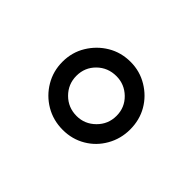

<svg xmlns="http://www.w3.org/2000/svg" viewBox="-62 -830 524 524"><g transform="rotate(-45 200.0 -568.5)"><path d="M200.9 -437.5Q165.1 -437.5 134.9 -454.7Q104.7 -471.8 87.4 -501.3Q70 -530.8 70 -567Q70 -603.8 87.6 -633.8Q105.3 -663.8 135.2 -681.4Q165.1 -699 200.9 -699Q237.7 -699 267.4 -680.9Q297.2 -662.8 314.8 -633.3Q332.4 -603.8 332.4 -567Q332.4 -531.2 314.3 -501.3Q296.2 -471.3 266.9 -454.4Q237.7 -437.5 200.9 -437.5ZM200.9 -490.1Q233.2 -490.1 255.4 -512.9Q277.5 -535.7 277.5 -567Q277.5 -599.8 255.4 -622.4Q233.2 -645 200.9 -645Q168.7 -645 146.1 -622.4Q123.5 -599.8 123.5 -567Q123.5 -535.7 146.1 -512.9Q168.7 -490.1 200.9 -490.1Z"/></g></svg>

Font: Archivo SemiBold SemiExpanded
Style: Regular
Weight: 600
Width: 6
Version: Version 2.001